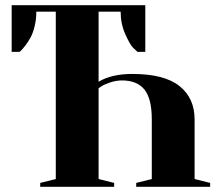

<svg xmlns="http://www.w3.org/2000/svg" viewBox="-20 -720 845 740"><path d="M360 -380V-30L420 -15V0H135V-15L195 -30V-675H120Q120 -646 113.5 -619Q107 -592 97.5 -575Q88 -558 78 -545Q68 -532 62 -526L55 -520H25V-700H540V-520H510Q503 -526 492 -537Q481 -548 463 -588Q445 -628 445 -675H360V-405Q410 -435 490 -435Q613 -435 671.5 -388.5Q730 -342 730 -260V-30L790 -15V0H505V-15L565 -30V-260Q565 -340 536.5 -375Q508 -410 450 -410Q428 -410 405.5 -402.5Q383 -395 372 -388Z"/></svg>

Font: Yeseva One
Style: Regular
Weight: 400
Designer: Jovanny Lemonad
Foundry: Jovanny Lemonad
Version: Version 2.000